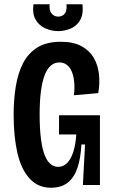

<svg xmlns="http://www.w3.org/2000/svg" viewBox="-20 -868 534 901"><path d="M219 13Q158 13 118.5 -30.5Q79 -74 61.5 -151Q44 -228 44 -330Q44 -400 54 -462Q64 -524 88 -571Q112 -618 155 -645Q198 -672 265 -672Q324 -672 362 -651.5Q400 -631 420 -596.5Q440 -562 444.5 -519Q449 -476 441 -431L327 -421Q331 -456 328 -485Q325 -514 316 -534Q307 -554 292.5 -564.5Q278 -575 258 -575Q236 -575 218.5 -560Q201 -545 189.5 -515Q178 -485 172 -439Q166 -393 166 -331Q166 -262 172.5 -214Q179 -166 190.5 -138Q202 -110 218 -97.5Q234 -85 253 -85Q277 -85 295 -103Q313 -121 324 -155.5Q335 -190 338 -237H257V-327H449V-228V0H369L379 -190H362Q359 -128 344 -82Q329 -36 298.5 -11.5Q268 13 219 13ZM137 -848H213Q210 -818 222.5 -804Q235 -790 253 -790Q272 -790 283.5 -803.5Q295 -817 292 -848H367Q372 -800 355.5 -772.5Q339 -745 310.5 -733.5Q282 -722 253 -722Q221 -722 191.5 -735.5Q162 -749 146.5 -777Q131 -805 137 -848Z"/></svg>

Font: Bricolage Grotesque Condensed SemiBold
Style: Regular
Weight: 600
Width: 3
Designer: Mathieu Triay
Foundry: Atelier Triay
Version: Version 1.000;gftools[0.9.30]